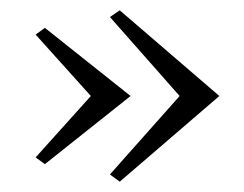

<svg xmlns="http://www.w3.org/2000/svg" viewBox="-20 -447 472 372"><path d="M212 -427 193 -414 328 -261 193 -109 212 -95 405 -261ZM67 -393 49 -380 156 -261 49 -142 67 -129 233 -261Z"/></svg>

Font: Sprat Condensed Medium
Style: Regular
Weight: 500
Width: 3
Designer: Ethan Nakache
Foundry: Collletttivo
Version: Version 2.000;Glyphs 3.2 (3217)